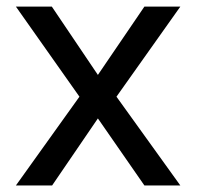

<svg xmlns="http://www.w3.org/2000/svg" viewBox="-20 -570 607 590"><path d="M337.9 -272.9 534.2 0H423.8L280.8 -206.1L140.1 0H28.8L224.1 -272.9L28.8 -549.8H139.2L280.8 -339.8L423.8 -549.8H534.2Z"/></svg>

Font: Oakes Grotesk
Style: Regular
Weight: 400
Designer: Samuel Oakes
Foundry: Samuel Oakes
Version: Version 1.0 | wf-rip DC20170320